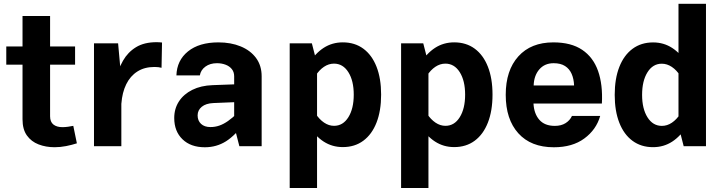

<svg xmlns="http://www.w3.org/2000/svg" viewBox="-20 -757 3747 994"><path d="M359.4 -105.5Q347.5 -102.9 332.1 -100.8Q316.6 -98.7 303.4 -98.7Q273.8 -98.7 256.5 -112.3Q239.3 -126 239.3 -155.2V-674.1H96.6V-139.2Q96.6 -87.3 119.3 -55.6Q142 -23.9 179.8 -9.4Q217.6 5.2 262.6 5.2Q292.4 5.2 322.2 -0.7Q351.9 -6.6 378 -15ZM12.5 -422.3H368.7V-516.4H12.5Z M466.6 -532.8V0H608.2V-347.9L591.4 -532.8ZM816.3 -406.1 818.8 -536.9Q812.2 -537.7 805 -538.1Q797.7 -538.6 790.6 -538.6Q726.6 -538.6 684.2 -512.7Q641.8 -486.8 616.7 -442.6Q591.6 -398.5 579.6 -342.9Q567.5 -287.4 564.2 -227.5L608.4 -220.8Q612.6 -278.2 633.5 -320.8Q654.4 -363.4 691.2 -386.8Q728 -410.3 779.6 -410.3Q800.9 -410.3 816.3 -406.1Z M1334.6 -361.9Q1334.6 -417.6 1305.6 -456.8Q1276.7 -495.9 1226.2 -516.7Q1175.7 -537.6 1110.7 -537.6Q1011 -537.6 953.3 -490.9Q895.6 -444.3 893.3 -366.5H1014.6Q1019.2 -394.4 1043.3 -412.1Q1067.5 -429.8 1103.2 -429.8Q1127.1 -429.8 1147.4 -422.2Q1167.7 -414.7 1180 -399.5Q1192.3 -384.4 1192.3 -361.9V-104.9L1219.2 0H1334.6ZM1253.6 -130 1210.4 -172.7Q1183.9 -147 1160.6 -130.6Q1137.2 -114.2 1115.2 -106.7Q1093.2 -99.2 1069.6 -99.2Q1038.5 -99.2 1020.8 -115.7Q1003.1 -132.3 1003.1 -159.7Q1003.1 -186.6 1024.6 -204.2Q1046.1 -221.8 1084.7 -223.5L1250.1 -230.3V-322.4L1080.9 -316.2Q1020.3 -314.1 975.5 -291.8Q930.8 -269.5 906.4 -232Q882 -194.5 882 -146Q882 -77.2 924.8 -35.9Q967.5 5.4 1040.6 5.4Q1100.9 5.4 1150.3 -25.7Q1199.6 -56.9 1253.6 -130Z M1479.8 -532.8V216.4H1621.4V-427.9L1594.5 -532.8ZM1953.1 -267.1Q1953.1 -351 1929.3 -411.6Q1905.5 -472.2 1861.1 -504.9Q1816.7 -537.7 1754.7 -537.7Q1699.7 -537.7 1655.6 -509.2Q1611.5 -480.6 1577 -424.8L1614.2 -365.8Q1632.7 -394.6 1657.2 -411.1Q1681.7 -427.6 1709 -427.6Q1755.5 -427.6 1783.4 -383.4Q1811.4 -339.2 1811.4 -266.9Q1811.4 -194.7 1783.6 -150.2Q1755.8 -105.6 1709.3 -105.6Q1682.4 -105.6 1657.9 -122.2Q1633.3 -138.8 1614.2 -168.1L1577 -108.1Q1611.5 -52.6 1655.7 -24Q1699.9 4.5 1754.5 4.5Q1816.6 4.5 1861 -28.5Q1905.5 -61.5 1929.3 -122.4Q1953.1 -183.3 1953.1 -267.1Z M2056.5 -532.8V216.4H2198.1V-427.9L2171.2 -532.8ZM2529.8 -267.1Q2529.8 -351 2505.9 -411.6Q2482.1 -472.2 2437.8 -504.9Q2393.4 -537.7 2331.4 -537.7Q2276.3 -537.7 2232.3 -509.2Q2188.2 -480.6 2153.7 -424.8L2190.8 -365.8Q2209.3 -394.6 2233.8 -411.1Q2258.3 -427.6 2285.7 -427.6Q2332.1 -427.6 2360.1 -383.4Q2388 -339.2 2388 -266.9Q2388 -194.7 2360.2 -150.2Q2332.5 -105.6 2286 -105.6Q2259 -105.6 2234.5 -122.2Q2210 -138.8 2190.8 -168.1L2153.7 -108.1Q2188.2 -52.6 2232.4 -24Q2276.5 4.5 2331.2 4.5Q2393.2 4.5 2437.7 -28.5Q2482.1 -61.5 2505.9 -122.4Q2529.8 -183.3 2529.8 -267.1Z M2741.9 -221.1H3096Q3101.2 -318.8 3076.2 -389.7Q3051.1 -460.7 2994 -499.1Q2936.9 -537.6 2844.7 -537.6Q2729 -537.6 2663.6 -465.2Q2598.2 -392.8 2598.2 -266.2Q2598.2 -139.3 2663.4 -67Q2728.7 5.4 2847.3 5.4Q2943.4 5.4 3005.1 -40.1Q3066.9 -85.6 3087.3 -156.7H2941Q2930.7 -133.9 2908.1 -119.6Q2885.6 -105.3 2852.3 -105.3Q2799.9 -105.3 2772.3 -136.7Q2744.7 -168.1 2741.9 -221.1ZM2742.8 -314.6Q2744.5 -365.8 2772.1 -397.8Q2799.8 -429.8 2846.4 -429.8Q2882.4 -429.8 2905.2 -415.2Q2928 -400.6 2939.4 -374.6Q2950.8 -348.6 2952.1 -314.6Z M3634.9 -737.4H3492.6V-104.9L3519.5 0H3634.9ZM3162.4 -265.8Q3162.4 -182.3 3186.3 -121.5Q3210.1 -60.7 3254.7 -27.9Q3299.3 4.9 3360.8 4.9Q3415.9 4.9 3459.9 -23.7Q3504 -52.2 3538.5 -108.1L3501.4 -167Q3483 -138.4 3458.5 -121.8Q3434 -105.3 3406.5 -105.3Q3360.1 -105.3 3332.1 -149.6Q3304.2 -193.9 3304.2 -265.9Q3304.2 -338.4 3332 -382.8Q3359.7 -427.2 3406.2 -427.2Q3433.3 -427.2 3458 -410.7Q3482.7 -394.2 3501.4 -364.8L3538.5 -424.8Q3504 -480.3 3460 -508.8Q3416 -537.4 3361 -537.4Q3299.4 -537.4 3254.8 -504.4Q3210.1 -471.3 3186.3 -410.5Q3162.4 -349.7 3162.4 -265.8Z"/></svg>

Font: Estedad-FD VF
Style: Regular
Weight: 100
Designer: Amin Abedi
Version: Version 7.3